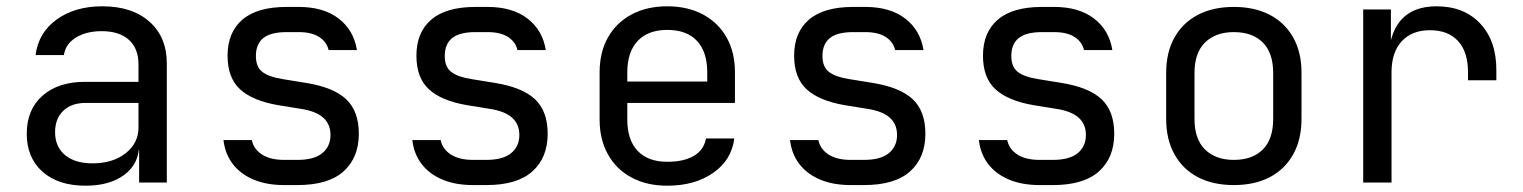

<svg xmlns="http://www.w3.org/2000/svg" viewBox="-20 -580 4840 610"><path d="M252 10Q165 10 115 -34.5Q65 -79 65 -155Q65 -232 115 -276Q165 -320 250 -320H420V-375Q420 -426 389.5 -453.5Q359 -481 303 -481Q254 -481 221 -460.5Q188 -440 183 -405H93Q102 -476 160 -518Q218 -560 305 -560Q400 -560 455 -511Q510 -462 510 -378V0H422V-105H407L422 -120Q422 -60 375.5 -25Q329 10 252 10ZM274 -61Q338 -61 379 -93Q420 -125 420 -175V-253H252Q207 -253 181 -228Q155 -203 155 -160Q155 -114 186.5 -87.5Q218 -61 274 -61Z M883 8Q827 8 785.5 -9.5Q744 -27 719.5 -59Q695 -91 690 -135H780Q786 -106 812.5 -89Q839 -72 883 -72H925Q978 -72 1004 -93.5Q1030 -115 1030 -151Q1030 -186 1006.5 -206.5Q983 -227 937 -234L863 -246Q782 -260 742.5 -296.5Q703 -333 703 -403Q703 -477 750 -517.5Q797 -558 891 -558H929Q1008 -558 1056 -521Q1104 -484 1114 -421H1024Q1018 -447 994 -462.5Q970 -478 929 -478H891Q840 -478 816.5 -459Q793 -440 793 -402Q793 -368 813 -352Q833 -336 876 -329L950 -317Q1039 -303 1079.5 -265Q1120 -227 1120 -155Q1120 -79 1071.5 -35.5Q1023 8 925 8Z M1483 8Q1427 8 1385.5 -9.5Q1344 -27 1319.5 -59Q1295 -91 1290 -135H1380Q1386 -106 1412.5 -89Q1439 -72 1483 -72H1525Q1578 -72 1604 -93.5Q1630 -115 1630 -151Q1630 -186 1606.5 -206.5Q1583 -227 1537 -234L1463 -246Q1382 -260 1342.5 -296.5Q1303 -333 1303 -403Q1303 -477 1350 -517.5Q1397 -558 1491 -558H1529Q1608 -558 1656 -521Q1704 -484 1714 -421H1624Q1618 -447 1594 -462.5Q1570 -478 1529 -478H1491Q1440 -478 1416.5 -459Q1393 -440 1393 -402Q1393 -368 1413 -352Q1433 -336 1476 -329L1550 -317Q1639 -303 1679.5 -265Q1720 -227 1720 -155Q1720 -79 1671.5 -35.5Q1623 8 1525 8Z M2100 10Q2035 10 1986.5 -16Q1938 -42 1911.5 -89.5Q1885 -137 1885 -200V-350Q1885 -414 1911.5 -461Q1938 -508 1986.5 -534Q2035 -560 2100 -560Q2165 -560 2213.5 -534Q2262 -508 2288.5 -461Q2315 -414 2315 -350V-253H1973V-200Q1973 -135 2006 -100.5Q2039 -66 2100 -66Q2152 -66 2184 -84.5Q2216 -103 2223 -140H2313Q2304 -71 2245.5 -30.5Q2187 10 2100 10ZM2227 -313V-350Q2227 -415 2194.5 -450Q2162 -485 2100 -485Q2039 -485 2006 -450Q1973 -415 1973 -350V-321H2234Z M2683 8Q2627 8 2585.5 -9.5Q2544 -27 2519.5 -59Q2495 -91 2490 -135H2580Q2586 -106 2612.5 -89Q2639 -72 2683 -72H2725Q2778 -72 2804 -93.5Q2830 -115 2830 -151Q2830 -186 2806.5 -206.5Q2783 -227 2737 -234L2663 -246Q2582 -260 2542.5 -296.5Q2503 -333 2503 -403Q2503 -477 2550 -517.5Q2597 -558 2691 -558H2729Q2808 -558 2856 -521Q2904 -484 2914 -421H2824Q2818 -447 2794 -462.5Q2770 -478 2729 -478H2691Q2640 -478 2616.5 -459Q2593 -440 2593 -402Q2593 -368 2613 -352Q2633 -336 2676 -329L2750 -317Q2839 -303 2879.5 -265Q2920 -227 2920 -155Q2920 -79 2871.5 -35.5Q2823 8 2725 8Z M3283 8Q3227 8 3185.5 -9.5Q3144 -27 3119.5 -59Q3095 -91 3090 -135H3180Q3186 -106 3212.5 -89Q3239 -72 3283 -72H3325Q3378 -72 3404 -93.5Q3430 -115 3430 -151Q3430 -186 3406.5 -206.5Q3383 -227 3337 -234L3263 -246Q3182 -260 3142.5 -296.5Q3103 -333 3103 -403Q3103 -477 3150 -517.5Q3197 -558 3291 -558H3329Q3408 -558 3456 -521Q3504 -484 3514 -421H3424Q3418 -447 3394 -462.5Q3370 -478 3329 -478H3291Q3240 -478 3216.5 -459Q3193 -440 3193 -402Q3193 -368 3213 -352Q3233 -336 3276 -329L3350 -317Q3439 -303 3479.5 -265Q3520 -227 3520 -155Q3520 -79 3471.5 -35.5Q3423 8 3325 8Z M3900 8Q3834 8 3786 -17Q3738 -42 3711.5 -89.5Q3685 -137 3685 -202V-348Q3685 -414 3711.5 -461Q3738 -508 3786 -533Q3834 -558 3900 -558Q3966 -558 4014 -533Q4062 -508 4088.5 -461Q4115 -414 4115 -349V-202Q4115 -137 4088.5 -89.5Q4062 -42 4014 -17Q3966 8 3900 8ZM3900 -72Q3959 -72 3992 -105Q4025 -138 4025 -202V-348Q4025 -412 3992 -445Q3959 -478 3900 -478Q3842 -478 3808.5 -445Q3775 -412 3775 -348V-202Q3775 -138 3808.5 -105Q3842 -72 3900 -72Z M4311 0V-550H4399V-445H4420L4391 -380Q4391 -469 4429.5 -514.5Q4468 -560 4544 -560Q4631 -560 4682.5 -505.5Q4734 -451 4734 -358V-325H4644V-350Q4644 -415 4612.5 -449.5Q4581 -484 4523 -484Q4466 -484 4433.5 -449Q4401 -414 4401 -350V0Z"/></svg>

Font: JetBrains Mono Zero
Style: Regular-Zero
Weight: 400
Designer: Philipp Nurullin, Konstantin Bulenkov
Foundry: JetBrains
Version: Version 2.211